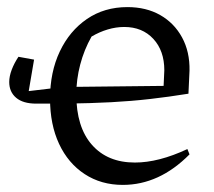

<svg xmlns="http://www.w3.org/2000/svg" viewBox="-20 -513 604 541"><path d="M82 -221Q45 -221 25.5 -237.5Q6 -254 6 -282Q6 -298 13 -316.5Q20 -335 32 -353L76 -345L59 -245ZM151 -221H82L33 -253L151 -267ZM326 8Q265 8 218.5 -22.5Q172 -53 146.5 -107.5Q121 -162 121 -235Q121 -310 148.5 -368Q176 -426 225 -459.5Q274 -493 339 -493Q392 -493 431.5 -470.5Q471 -448 493 -407.5Q515 -367 514 -314L511 -249Q455 -240 402.5 -234Q350 -228 293.5 -225Q237 -222 166 -221L167 -268L441 -271L443 -315Q443 -370 412 -403.5Q381 -437 330 -437Q307 -437 283.5 -430Q260 -423 238 -410Q217 -373 206 -331Q195 -289 195 -247Q195 -155 239 -105Q283 -55 360 -55Q427 -55 508 -93L514 -78Q429 8 326 8Z"/></svg>

Font: Piazzolla 24pt
Style: Regular
Weight: 400
Designer: Juan Pablo del Peral
Foundry: Huerta Tipografica
Version: Version 2.005